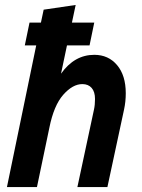

<svg xmlns="http://www.w3.org/2000/svg" viewBox="-20 -754 574 774"><path d="M80 -571 99 -663H145L156 -715L285 -734L270 -663H360L341 -571H250L226 -457Q280 -533 360 -533Q417 -533 452 -491.5Q487 -450 487 -378Q487 -344 480 -312L413 0H292L359 -313Q361 -322 362 -333Q363 -344 363 -355Q363 -384 349.5 -399.5Q336 -415 312 -415Q273 -415 235 -372Q197 -329 179 -239L129 0H8L126 -571Z"/></svg>

Font: Radio Canada Condensed SemiBold
Style: Italic
Weight: 600
Width: 3
Italic angle: -12°
Designer: Charles Daoud, Etienne Aubert Bonn, Alexandre Saumier Demers, Jacques Le Bailly
Foundry: Radio-Canada
Version: Version 2.104; ttfautohint (v1.8.4.7-5d5b);gftools[0.9.28.de